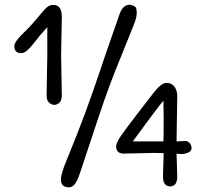

<svg xmlns="http://www.w3.org/2000/svg" viewBox="-20 -786 884 820"><path d="M244 -714 241 -550 244 -378Q244 -353 228 -343Q220 -338 212 -338Q204 -338 196 -343Q179 -353 179 -378Q180 -435 182 -550V-670L151 -635L128 -606Q92 -559 72 -559Q41 -559 41 -589Q41 -606 74 -639Q107 -670 138 -707.5Q169 -745 180.5 -755Q192 -765 208 -765Q244 -765 244 -714ZM498 -547Q449 -430 404 -295Q359 -160 322 -48Q308 -7 297 3.5Q286 14 276 14Q240 14 240 -19Q240 -37 255 -78L306 -205Q342 -295 379.5 -403Q417 -511 424 -534L490 -724Q504 -766 535 -766Q549 -763 556.5 -758Q564 -753 564 -731Q564 -709 549 -674ZM734 -182 772 -184Q781 -184 789.5 -175.5Q798 -167 798 -153.5Q798 -140 783 -134Q768 -128 756 -128Q744 -128 734 -130L737 -33Q737 10 706.5 10Q676 10 676 -33L679 -132L640 -133L509 -130Q476 -130 476 -161Q476 -176 496 -205Q516 -234 562 -294L637 -391Q669 -432 691 -432Q713 -432 725 -416Q737 -400 737 -375ZM547 -182H678Q679 -208 679 -278L678 -356Q658 -334 547 -182Z"/></svg>

Font: Delius Swash Caps
Style: Regular
Weight: 400
Designer: Natalia Raices
Foundry: Natalia Raices
Version: Version 1.002